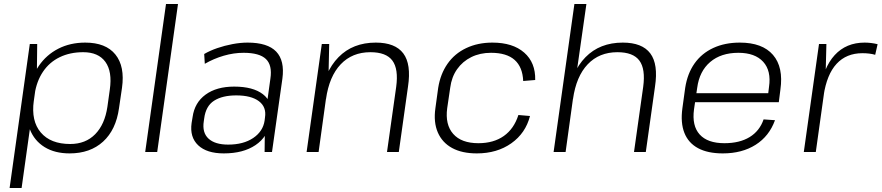

<svg xmlns="http://www.w3.org/2000/svg" viewBox="-20 -760 4408 960"><path d="M328 7Q254 7 203 -24.5Q152 -56 129.5 -113Q107 -170 117 -247L125 -298Q136 -375 174 -430.5Q212 -486 271.5 -516.5Q331 -547 406 -547Q509 -547 557 -487.5Q605 -428 590 -321L575 -219Q560 -111 495.5 -52Q431 7 328 7ZM129 -540H166L164 -362L88 180H28ZM331 -40Q408 -40 456 -89Q504 -138 517 -226L529 -312Q542 -402 507 -450.5Q472 -499 396 -499Q330 -499 278.5 -474Q227 -449 195 -401.5Q163 -354 153 -288L149 -256Q135 -155 184 -97.5Q233 -40 331 -40Z M870 -740 766 0H706L810 -740Z M1305 -172 1332 -367Q1342 -434 1309.5 -465Q1277 -496 1198 -496Q1149 -496 1099 -481.5Q1049 -467 1004 -441L1001 -490Q1030 -507 1066.5 -519.5Q1103 -532 1142.5 -539.5Q1182 -547 1218 -547Q1318 -547 1361 -502Q1404 -457 1392 -367L1340 0H1303ZM1099 7Q1014 7 971 -33.5Q928 -74 938 -145L943 -175Q953 -247 1008 -287Q1063 -327 1151 -327Q1245 -327 1294.5 -289Q1344 -251 1334 -180L1329 -148Q1319 -76 1257.5 -34.5Q1196 7 1099 7ZM1121 -37Q1197 -37 1246 -70Q1295 -103 1303 -157L1305 -173Q1313 -225 1274.5 -254Q1236 -283 1161 -283Q1092 -283 1050.5 -256.5Q1009 -230 1001 -168L999 -154Q990 -97 1022.5 -67Q1055 -37 1121 -37Z M1961 -326Q1973 -415 1942 -457Q1911 -499 1832 -499Q1741 -499 1683.5 -438.5Q1626 -378 1610 -265L1571 -203L1580 -264Q1601 -401 1672.5 -474Q1744 -547 1859 -547Q1956 -547 1996.5 -493Q2037 -439 2020 -327L1974 0H1915ZM1589 -540H1626L1622 -354L1573 0H1513Z M2364 7Q2290 7 2240.5 -20Q2191 -47 2169 -98Q2147 -149 2157 -219L2171 -321Q2182 -390 2217.5 -441Q2253 -492 2311 -519.5Q2369 -547 2442 -547Q2544 -547 2601 -497Q2658 -447 2656 -360L2596 -355Q2593 -425 2553 -460.5Q2513 -496 2435 -496Q2380 -496 2336.5 -474.5Q2293 -453 2265.5 -414Q2238 -375 2231 -321L2216 -219Q2205 -137 2246 -90.5Q2287 -44 2372 -44Q2448 -44 2499 -80Q2550 -116 2572 -185L2630 -180Q2608 -94 2536.5 -43.5Q2465 7 2364 7Z M3196 -326Q3208 -415 3177 -457Q3146 -499 3067 -499Q2976 -499 2918.5 -438.5Q2861 -378 2845 -265L2806 -203L2815 -264Q2836 -401 2907.5 -474Q2979 -547 3094 -547Q3191 -547 3231.5 -493Q3272 -439 3255 -327L3209 0H3150ZM2852 -740H2912L2857 -354L2808 0H2748Z M3594 7Q3519 7 3470.5 -19Q3422 -45 3402 -95.5Q3382 -146 3392 -219L3406 -321Q3417 -392 3452.5 -442.5Q3488 -493 3546 -520Q3604 -547 3679 -547Q3792 -547 3845 -485.5Q3898 -424 3882 -312L3874 -249H3444L3450 -294H3832L3819 -276L3825 -325Q3837 -406 3796 -451Q3755 -496 3672 -496Q3585 -496 3531 -450Q3477 -404 3466 -321L3450 -213Q3439 -131 3478.5 -87.5Q3518 -44 3602 -44Q3678 -44 3728 -74.5Q3778 -105 3798 -163L3855 -159Q3826 -79 3758 -36Q3690 7 3594 7Z M4075 -540H4112L4107 -343L4059 0H3999ZM4079 -301Q4096 -422 4153.5 -484.5Q4211 -547 4303 -547Q4319 -547 4335.5 -545Q4352 -543 4368 -539L4356 -486Q4329 -494 4292 -494Q4212 -494 4163 -441Q4114 -388 4098 -282Z"/></svg>

Font: Pathway Extreme 28pt ExtraLight
Style: Italic
Weight: 250
Italic angle: -8°
Designer: Eduardo Rodriguez Tunni
Foundry: Eduardo Rodriguez Tunni
Version: Version 1.001;gftools[0.9.26]